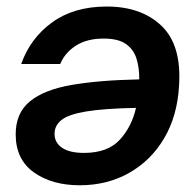

<svg xmlns="http://www.w3.org/2000/svg" viewBox="-20 -547 588 579"><path d="M301.8 -527.3Q406.2 -527.3 467 -469.2Q527.8 -411.1 520 -289.6Q515.1 -197.8 475.1 -130.1Q435.1 -62.5 369.1 -25.4Q303.2 11.7 220.7 11.7Q136.7 11.7 82 -27.3Q27.3 -66.4 27.3 -142.1Q27.3 -206.1 70.1 -241.2Q112.8 -276.4 195.8 -290.8Q278.8 -305.2 399.9 -307.6Q400.4 -341.8 391.8 -369.6Q383.3 -397.5 360.1 -414.1Q336.9 -430.7 292.5 -430.7Q242.2 -430.7 209 -409.4Q175.8 -388.2 161.6 -354H43.9Q71.3 -431.6 137.2 -479.5Q203.1 -527.3 301.8 -527.3ZM390.1 -221.7Q292 -219.7 238.8 -210.7Q185.5 -201.7 165 -184.8Q144.5 -168 144.5 -143.6Q144.5 -116.7 167.2 -101.3Q189.9 -85.9 233.4 -85.9Q304.7 -85.9 341.1 -125.5Q377.4 -165 390.1 -221.7Z"/></svg>

Font: Inter Display SemiBold
Style: Italic
Weight: 600
Italic angle: -9.39999°
Designer: Rasmus Andersson
Foundry: rsms
Version: Version 4.000;git-a52131595